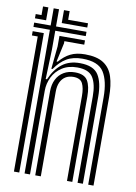

<svg xmlns="http://www.w3.org/2000/svg" viewBox="-89 -858 650 916"><g transform="rotate(10 236.0 -400.0)"><path d="M95.5 0V-696H15.8V-716.8H95.5V-800H121.5V-716.8H269.2V-696H121.5V-604L116.5 -461.2H122.8Q144 -511 178.9 -537.9Q213.8 -564.8 265.5 -564.2Q331 -563.8 354.5 -527Q378 -490.2 378 -421.5V0H352.2V-418.2Q352.2 -477.8 332.2 -509.8Q312.2 -541.8 255.8 -541.8Q212.5 -541.8 182.5 -522.2Q152.5 -502.8 137.1 -471.5Q121.8 -440.2 121.8 -405.2V0ZM44 0V-654.5H15.8V-675.2H69.8V0ZM147.2 0V-407.5Q147.2 -440.2 159.6 -464.9Q172 -489.5 194.9 -503.1Q217.8 -516.8 249.5 -516.8Q294.8 -516.8 310.8 -490Q326.8 -463.2 326.8 -413.2V0H301V-411.8Q301 -449.8 290 -472Q279 -494.2 245.5 -494.2Q223.2 -494.2 207.4 -484.4Q191.5 -474.5 182.9 -455.9Q174.2 -437.2 174.2 -410.2V0ZM403.8 0V-423.2Q403.8 -502.2 376.8 -544.8Q349.8 -587.2 273 -587.2Q227.5 -587.2 196.5 -568.9Q165.5 -550.5 140.5 -514H134.5L145.5 -624.5V-675.2H269.2V-654.5H173V-643.8L153 -552.5H158.5Q182.8 -581.2 211.4 -595.5Q240 -609.8 281.5 -609.8Q339.5 -609.8 371.6 -588.6Q403.8 -567.5 416.6 -527.1Q429.5 -486.8 429.5 -428.2V0ZM15.8 -737.5V-758.2H44V-800H69.8V-737.5ZM145.5 -737.5V-800H173V-758.2H269.2V-737.5Z"/></g></svg>

Font: Big Shoulders Inline Display Thin ExtraBold
Style: Regular
Weight: 800
Version: Version 2.002